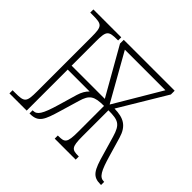

<svg xmlns="http://www.w3.org/2000/svg" viewBox="-128 -701 867 867"><g transform="rotate(45 305.0 -268.0)"><path d="M21 0H131V-262H271C258 -250 248 -233 241 -210L215 -121C191 -39 177 -20 152 -20H149V0H152C206 0 217 -29 240 -107L267 -198C282 -250 301 -262 363 -262V-96C363 -26 354 -20 314 -20H310V0H444V-20H442C400 -20 391 -26 391 -96V-262C454 -262 472 -254 490 -193L515 -107C538 -24 552 0 602 0H606V-20H603C576 -20 562 -45 540 -121L514 -210C497 -268 464 -286 405 -287L540 -512V-536H215V-512L343 -287H131V-440C131 -510 137 -516 197 -516H199V-536H21V-516H36C97 -516 103 -510 103 -440V-96C103 -25 97 -20 36 -20H21ZM376 -285 250 -508H509L377 -285Z"/></g></svg>

Font: Noto Serif ExtraCondensed Thin
Style: Regular
Weight: 100
Width: 2
Designer: Monotype Design Team
Foundry: Monotype Imaging Inc.
Version: Version 2.013